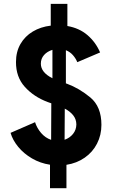

<svg xmlns="http://www.w3.org/2000/svg" viewBox="-20 -859 593 1003"><path d="M241.2 1.5Q189.9 -6.3 147 -31.5Q104 -56.6 75 -92Q45.9 -127.4 35.2 -165L163.1 -220.7Q172.9 -189.9 194.8 -164.3Q216.8 -138.7 247.1 -128.4L248 -319.3L228.5 -326.2Q156.2 -353.5 109.6 -405.3Q63 -457 63.5 -535.2Q63.5 -588.4 86.9 -629.2Q110.4 -669.9 151.4 -694.3Q192.4 -718.8 245.1 -725.1V-838.9H332V-723.1Q394 -712.4 437 -675.5Q480 -638.7 502.9 -585L383.8 -534.2Q376 -553.7 361.1 -570.8Q346.2 -587.9 324.2 -596.7V-423.3L329.1 -421.9Q394 -397.9 451.9 -349.9Q509.8 -301.8 509.8 -207Q509.8 -153.3 486.8 -108.6Q463.9 -64 422.4 -35.2Q380.9 -6.3 327.1 2V124H241.2ZM253.9 -450.2V-598.6Q226.6 -590.3 210 -571.5Q193.4 -552.7 193.4 -526.4Q193.4 -480.5 253.9 -450.2ZM378.9 -209Q378.4 -236.8 362.3 -256.8Q346.2 -276.9 318.4 -291.5L317.4 -128.9Q344.2 -138.2 361.3 -159.2Q378.4 -180.2 378.9 -209Z"/></svg>

Font: Reddit Sans Vanilla ExtraBold
Style: Regular
Weight: 800
Designer: Stephen Hutchings
Foundry: Reddit
Version: Version 1.013